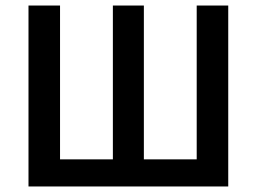

<svg xmlns="http://www.w3.org/2000/svg" viewBox="-20 -674 928 694"><path d="M83 0V-654H197V-98H388V-654H500V-98H691V-654H805V0Z"/></svg>

Font: Processing Sans Pro Semibold
Style: Regular
Weight: 600
Designer: Paul D. Hunt
Foundry: Adobe Systems Incorporated
Version: Version 2.020;PS 2.000;hotconv 1.0.86;makeotf.lib2.5.63406